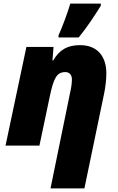

<svg xmlns="http://www.w3.org/2000/svg" viewBox="-20 -816 662 1076"><path d="M308 -606H421C474 -672 508 -725 545 -784V-796H374C359 -744 329 -664 308 -618ZM263 240H453L564 -294C571 -329 576 -369 576 -406C576 -491 533 -563 429 -563C360 -563 314 -539 278 -477H274L280 -553H128L11 0H201L258 -271C281 -382 299 -412 347 -412C366 -412 383 -399 383 -371C383 -348 378 -318 374 -302Z"/></svg>

Font: Noto Sans UI Black
Style: Italic
Weight: 900
Italic angle: -372°
Designer: Monotype Design Team
Foundry: Monotype Imaging Inc.
Version: Version 1.901